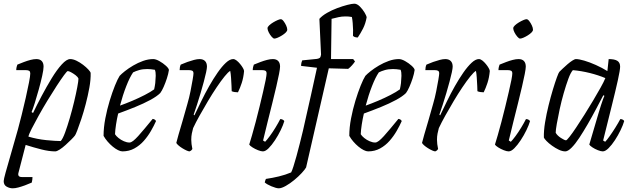

<svg xmlns="http://www.w3.org/2000/svg" viewBox="-30 -820 3434 1040"><path d="M39 200Q22 200 6 191Q-10 182 -10 161Q-10 152 0.5 114Q11 76 28.5 16Q46 -44 67 -119Q76 -152 87.5 -198Q99 -244 109.5 -290.5Q120 -337 127 -373Q134 -409 134 -422Q134 -432 128.5 -436Q123 -440 111 -440H58Q58 -448 60 -457Q62 -466 64 -470Q81 -477 99.5 -484Q118 -491 135.5 -495.5Q153 -500 167 -500Q186 -500 196 -489.5Q206 -479 206 -459Q206 -443 198.5 -409Q191 -375 180 -335.5Q169 -296 158.5 -262.5Q148 -229 141 -213L149 -208Q169 -250 195.5 -300Q222 -350 250 -396Q278 -442 304.5 -471Q331 -500 350 -500Q366 -500 384.5 -491Q403 -482 420 -469Q437 -456 448.5 -443.5Q460 -431 461 -425Q462 -389 454 -345Q446 -301 434.5 -257Q423 -213 410.5 -175.5Q398 -138 388.5 -113.5Q379 -89 376 -86Q370 -78 356 -64Q342 -50 325.5 -35Q309 -20 293.5 -10Q278 0 269 0Q236 0 194.5 -10.5Q153 -21 109 -35L70 116Q67 127 71.5 133Q76 139 89 139H146Q146 146 145 153.5Q144 161 142 169Q124 177 105 184Q86 191 69 195.5Q52 200 39 200ZM299 -56Q310 -68 322.5 -102Q335 -136 348 -180.5Q361 -225 371.5 -269Q382 -313 388.5 -347.5Q395 -382 395 -394Q391 -404 379 -413Q367 -422 355 -428.5Q343 -435 337 -435Q333 -435 316.5 -412.5Q300 -390 276.5 -354Q253 -318 227.5 -276Q202 -234 179.5 -193.5Q157 -153 141.5 -122.5Q126 -92 124 -80Q171 -66 220.5 -61Q270 -56 299 -56Z M633 0Q623 0 609 -7Q595 -14 580.5 -26Q566 -38 553 -53Q540 -68 531 -84Q531 -129 540.5 -178.5Q550 -228 564 -274Q578 -320 592.5 -356Q607 -392 618 -409Q627 -419 646.5 -434.5Q666 -450 691.5 -465Q717 -480 745 -490Q773 -500 800 -500Q814 -500 833.5 -489Q853 -478 868.5 -464Q884 -450 885 -441Q882 -420 874 -395.5Q866 -371 856.5 -349.5Q847 -328 838 -316Q820 -298 784 -278.5Q748 -259 702.5 -240.5Q657 -222 610 -205Q603 -175 598.5 -145.5Q594 -116 593 -93Q599 -83 612 -72.5Q625 -62 641 -55Q657 -48 671 -48Q680 -48 691.5 -57Q703 -66 718.5 -83Q734 -100 753.5 -123.5Q773 -147 797 -176Q804 -175 808.5 -172Q813 -169 815 -164Q804 -139 787.5 -110.5Q771 -82 749 -57Q727 -32 698 -16Q669 0 633 0ZM620 -248Q651 -259 686.5 -274Q722 -289 754 -305.5Q786 -322 805 -336Q807 -343 808.5 -353.5Q810 -364 811 -370Q813 -390 813.5 -409.5Q814 -429 809 -442Q798 -444 787 -445Q776 -446 768 -446Q743 -446 724 -440.5Q705 -435 691 -428Q673 -402 654 -353.5Q635 -305 620 -248Z M997 0Q991 0 980 -5Q969 -10 957 -17.5Q945 -25 936 -33Q927 -41 925 -46Q928 -59 937 -90.5Q946 -122 959 -165.5Q972 -209 985 -257Q995 -291 1002 -326.5Q1009 -362 1013.5 -388.5Q1018 -415 1018 -422Q1018 -433 1012 -436.5Q1006 -440 995 -440H943Q943 -448 944.5 -456Q946 -464 949 -470Q967 -478 985.5 -484.5Q1004 -491 1021 -495.5Q1038 -500 1051 -500Q1070 -500 1080.5 -489.5Q1091 -479 1091 -459Q1091 -450 1086.5 -428.5Q1082 -407 1074 -377.5Q1066 -348 1056.5 -315.5Q1047 -283 1037 -252.5Q1027 -222 1019 -199L1023 -195Q1040 -230 1060 -271.5Q1080 -313 1103 -353.5Q1126 -394 1149 -427Q1172 -460 1193.5 -480Q1215 -500 1233 -500Q1242 -500 1252 -492Q1262 -484 1271 -473Q1280 -462 1286 -451.5Q1292 -441 1292 -435Q1289 -400 1279.5 -371Q1270 -342 1259 -320Q1250 -320 1240.5 -321.5Q1231 -323 1225 -326Q1225 -335 1224 -355.5Q1223 -376 1221.5 -399Q1220 -422 1217 -436Q1206 -430 1186.5 -406Q1167 -382 1143.5 -347Q1120 -312 1096.5 -272.5Q1073 -233 1051.5 -194.5Q1030 -156 1016 -126Q1012 -112 1009 -96.5Q1006 -81 1006 -63Q1006 -52 1007.5 -39.5Q1009 -27 1012 -13Q1010 -10 1007.5 -7Q1005 -4 997 0Z M1394 0Q1384 0 1367.5 -6.5Q1351 -13 1337 -22Q1323 -31 1320 -37Q1326 -55 1335 -87Q1344 -119 1355 -159.5Q1366 -200 1376 -242.5Q1386 -285 1395 -322.5Q1404 -360 1409 -386.5Q1414 -413 1414 -422Q1414 -433 1408 -436.5Q1402 -440 1391 -440H1339Q1339 -448 1341 -457Q1343 -466 1345 -470Q1362 -477 1380.5 -484Q1399 -491 1416.5 -495.5Q1434 -500 1448 -500Q1467 -500 1477 -489.5Q1487 -479 1487 -459Q1487 -448 1481.5 -419.5Q1476 -391 1466.5 -350.5Q1457 -310 1445 -261.5Q1433 -213 1420 -161.5Q1407 -110 1395 -59L1406 -52Q1416 -62 1431.5 -83Q1447 -104 1462.5 -129.5Q1478 -155 1488 -175Q1496 -175 1502 -171.5Q1508 -168 1510 -164Q1504 -143 1490.5 -115Q1477 -87 1459.5 -60.5Q1442 -34 1425 -17Q1408 0 1394 0ZM1456 -611Q1450 -611 1441 -621.5Q1432 -632 1425.5 -645Q1419 -658 1419 -667Q1419 -674 1428 -682.5Q1437 -691 1449.5 -698.5Q1462 -706 1473.5 -711Q1485 -716 1491 -716Q1498 -716 1506 -705.5Q1514 -695 1520 -682Q1526 -669 1526 -659Q1526 -652 1518 -644Q1510 -636 1498 -628.5Q1486 -621 1474.5 -616Q1463 -611 1456 -611Z M1480 200Q1473 200 1462.5 197Q1452 194 1440 189Q1428 184 1418.5 178.5Q1409 173 1404 168Q1406 161 1407.5 156Q1409 151 1411 149Q1446 144 1481 135.5Q1516 127 1547 114Q1552 105 1559.5 81.5Q1567 58 1576 25.5Q1585 -7 1594 -43Q1603 -79 1611 -112Q1619 -145 1624 -170Q1638 -233 1654.5 -305Q1671 -377 1687 -453L1601 -463Q1601 -473 1603 -481Q1605 -489 1607 -493L1687 -501Q1698 -503 1702.5 -507Q1707 -511 1709 -524L1700 -718Q1715 -735 1741 -750Q1767 -765 1796.5 -776Q1826 -787 1851.5 -793.5Q1877 -800 1889 -800Q1904 -800 1919 -785Q1934 -770 1944.5 -752.5Q1955 -735 1956 -726Q1950 -692 1936.5 -665.5Q1923 -639 1908 -617Q1898 -617 1891.5 -619.5Q1885 -622 1882 -626Q1883 -640 1882.5 -658Q1882 -676 1880.5 -695Q1879 -714 1876 -728Q1866 -730 1857.5 -730.5Q1849 -731 1841 -731Q1821 -731 1803.5 -727Q1786 -723 1766 -718L1763 -500H1883L1893 -487Q1887 -478 1877 -466.5Q1867 -455 1856 -447L1751 -450L1628 87Q1622 98 1604.5 117Q1587 136 1564 155Q1541 174 1518 187Q1495 200 1480 200Z M1964 0Q1954 0 1940 -7Q1926 -14 1911.5 -26Q1897 -38 1884 -53Q1871 -68 1862 -84Q1862 -129 1871.5 -178.5Q1881 -228 1895 -274Q1909 -320 1923.5 -356Q1938 -392 1949 -409Q1958 -419 1977.5 -434.5Q1997 -450 2022.5 -465Q2048 -480 2076 -490Q2104 -500 2131 -500Q2145 -500 2164.5 -489Q2184 -478 2199.5 -464Q2215 -450 2216 -441Q2213 -420 2205 -395.5Q2197 -371 2187.5 -349.5Q2178 -328 2169 -316Q2151 -298 2115 -278.5Q2079 -259 2033.5 -240.5Q1988 -222 1941 -205Q1934 -175 1929.5 -145.5Q1925 -116 1924 -93Q1930 -83 1943 -72.5Q1956 -62 1972 -55Q1988 -48 2002 -48Q2011 -48 2022.5 -57Q2034 -66 2049.5 -83Q2065 -100 2084.5 -123.5Q2104 -147 2128 -176Q2135 -175 2139.5 -172Q2144 -169 2146 -164Q2135 -139 2118.5 -110.5Q2102 -82 2080 -57Q2058 -32 2029 -16Q2000 0 1964 0ZM1951 -248Q1982 -259 2017.5 -274Q2053 -289 2085 -305.5Q2117 -322 2136 -336Q2138 -343 2139.5 -353.5Q2141 -364 2142 -370Q2144 -390 2144.5 -409.5Q2145 -429 2140 -442Q2129 -444 2118 -445Q2107 -446 2099 -446Q2074 -446 2055 -440.5Q2036 -435 2022 -428Q2004 -402 1985 -353.5Q1966 -305 1951 -248Z M2328 0Q2322 0 2311 -5Q2300 -10 2288 -17.5Q2276 -25 2267 -33Q2258 -41 2256 -46Q2259 -59 2268 -90.5Q2277 -122 2290 -165.5Q2303 -209 2316 -257Q2326 -291 2333 -326.5Q2340 -362 2344.5 -388.5Q2349 -415 2349 -422Q2349 -433 2343 -436.5Q2337 -440 2326 -440H2274Q2274 -448 2275.5 -456Q2277 -464 2280 -470Q2298 -478 2316.5 -484.5Q2335 -491 2352 -495.5Q2369 -500 2382 -500Q2401 -500 2411.5 -489.5Q2422 -479 2422 -459Q2422 -450 2417.5 -428.5Q2413 -407 2405 -377.5Q2397 -348 2387.5 -315.5Q2378 -283 2368 -252.5Q2358 -222 2350 -199L2354 -195Q2371 -230 2391 -271.5Q2411 -313 2434 -353.5Q2457 -394 2480 -427Q2503 -460 2524.5 -480Q2546 -500 2564 -500Q2573 -500 2583 -492Q2593 -484 2602 -473Q2611 -462 2617 -451.5Q2623 -441 2623 -435Q2620 -400 2610.5 -371Q2601 -342 2590 -320Q2581 -320 2571.5 -321.5Q2562 -323 2556 -326Q2556 -335 2555 -355.5Q2554 -376 2552.5 -399Q2551 -422 2548 -436Q2537 -430 2517.5 -406Q2498 -382 2474.5 -347Q2451 -312 2427.5 -272.5Q2404 -233 2382.5 -194.5Q2361 -156 2347 -126Q2343 -112 2340 -96.5Q2337 -81 2337 -63Q2337 -52 2338.5 -39.5Q2340 -27 2343 -13Q2341 -10 2338.5 -7Q2336 -4 2328 0Z M2725 0Q2715 0 2698.5 -6.5Q2682 -13 2668 -22Q2654 -31 2651 -37Q2657 -55 2666 -87Q2675 -119 2686 -159.5Q2697 -200 2707 -242.5Q2717 -285 2726 -322.5Q2735 -360 2740 -386.5Q2745 -413 2745 -422Q2745 -433 2739 -436.5Q2733 -440 2722 -440H2670Q2670 -448 2672 -457Q2674 -466 2676 -470Q2693 -477 2711.5 -484Q2730 -491 2747.5 -495.5Q2765 -500 2779 -500Q2798 -500 2808 -489.5Q2818 -479 2818 -459Q2818 -448 2812.5 -419.5Q2807 -391 2797.5 -350.5Q2788 -310 2776 -261.5Q2764 -213 2751 -161.5Q2738 -110 2726 -59L2737 -52Q2747 -62 2762.5 -83Q2778 -104 2793.5 -129.5Q2809 -155 2819 -175Q2827 -175 2833 -171.5Q2839 -168 2841 -164Q2835 -143 2821.5 -115Q2808 -87 2790.5 -60.5Q2773 -34 2756 -17Q2739 0 2725 0ZM2787 -611Q2781 -611 2772 -621.5Q2763 -632 2756.5 -645Q2750 -658 2750 -667Q2750 -674 2759 -682.5Q2768 -691 2780.5 -698.5Q2793 -706 2804.5 -711Q2816 -716 2822 -716Q2829 -716 2837 -705.5Q2845 -695 2851 -682Q2857 -669 2857 -659Q2857 -652 2849 -644Q2841 -636 2829 -628.5Q2817 -621 2805.5 -616Q2794 -611 2787 -611Z M3032 0Q3016 0 2997 -9Q2978 -18 2960 -31Q2942 -44 2930 -56.5Q2918 -69 2916 -75Q2915 -112 2922.5 -157.5Q2930 -203 2941.5 -249.5Q2953 -296 2965 -335.5Q2977 -375 2986.5 -401Q2996 -427 3000 -431Q3006 -437 3018 -448.5Q3030 -460 3044 -472Q3058 -484 3070.5 -492Q3083 -500 3090 -500Q3106 -500 3135 -491.5Q3164 -483 3197.5 -468Q3231 -453 3260 -435L3267 -500Q3299 -500 3314 -490.5Q3329 -481 3329 -459Q3329 -441 3316.5 -384.5Q3304 -328 3283 -244Q3262 -160 3237 -59L3248 -52Q3257 -61 3272 -82Q3287 -103 3303 -128.5Q3319 -154 3330 -175Q3338 -175 3344 -171.5Q3350 -168 3351 -164Q3345 -143 3331.5 -115Q3318 -87 3301 -61Q3284 -35 3266.5 -17.5Q3249 0 3235 0Q3225 0 3208.5 -6.5Q3192 -13 3178.5 -22Q3165 -31 3162 -37L3213 -210Q3219 -231 3225.5 -250.5Q3232 -270 3237 -284Q3242 -298 3244 -301L3238 -304Q3220 -270 3198.5 -229Q3177 -188 3153.5 -147.5Q3130 -107 3108 -73.5Q3086 -40 3066 -20Q3046 0 3032 0ZM3036 -60Q3040 -60 3055 -79Q3070 -98 3091 -129.5Q3112 -161 3136 -199Q3160 -237 3182.5 -275Q3205 -313 3223 -345Q3241 -377 3249 -397Q3211 -413 3165 -424.5Q3119 -436 3073 -440Q3061 -427 3048.5 -393Q3036 -359 3023.5 -315.5Q3011 -272 3001.5 -228Q2992 -184 2986 -149.5Q2980 -115 2980 -101Q2988 -86 3008 -73Q3028 -60 3036 -60Z"/></svg>

Font: Texturina 12pt Thin
Style: Italic
Weight: 250
Italic angle: -11°
Designer: Guillermo Torres Carreño
Foundry: Omnibus-Type
Version: Version 1.002